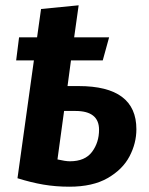

<svg xmlns="http://www.w3.org/2000/svg" viewBox="-20 -689 564 725"><path d="M495 -201Q495 -148 469 -98.5Q443 -49 386.5 -16.5Q330 16 242 16Q190 16 143.5 8Q97 0 46 -16L108 -461H41L52 -548H120L135 -655L277 -669L260 -548H392L368 -461H248L235 -364H277Q495 -364 495 -201ZM354 -199Q354 -270 265 -270H222L197 -87Q227 -80 244 -80Q301 -80 327.5 -115.5Q354 -151 354 -199Z"/></svg>

Font: Fira Sans SemiBold
Style: Italic
Weight: 600
Italic angle: -8°
Designer: bBox Type GmbH & Carrois Corporate GbR & Edenspiekermann AG
Foundry: bBox Type GmbH & Carrois Corporate GbR & Edenspiekermann AG
Version: Version 4.301